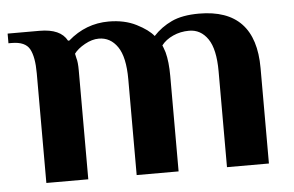

<svg xmlns="http://www.w3.org/2000/svg" viewBox="-41 -537 908 593"><g transform="rotate(-5 413.0 -240.0)"><path d="M80 -340Q80 -391 66.5 -415.5Q53 -440 11 -440H1V-470H100Q165 -470 185 -432H189Q244 -480 315 -480Q364 -480 400.5 -461.5Q437 -443 453 -423Q477 -449 510 -464.5Q543 -480 595 -480Q770 -480 770 -296V0H640V-297Q640 -366 618 -398Q596 -430 560 -430Q533 -430 510 -419.5Q487 -409 474 -392Q476 -388 482 -370Q490 -340 490 -296V0H360V-297Q360 -366 338 -398Q316 -430 280 -430Q259 -430 236.5 -417.5Q214 -405 203 -390L206 -376Q210 -364 210 -337V0H80Z"/></g></svg>

Font: Philosopher
Style: Bold
Weight: 700
Designer: Jovanny Lemonad
Foundry: Jovanny Lemonad
Version: Version 2.000